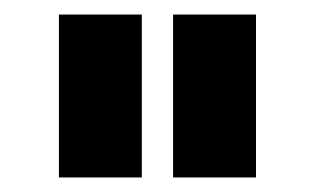

<svg xmlns="http://www.w3.org/2000/svg" viewBox="-20 -743 433 264"><path d="M175 -723H61V-499H175ZM332 -723H218V-499H332Z"/></svg>

Font: RT Raleway Bold
Style: Regular
Weight: 400
Designer: Matt McInerney, Pablo Impallari, Rodrigo Fuenzalida — Edited by Milan Moffatt in April 2016
Foundry: Matt McInerney, Pablo Impallari, Rodrigo Fuenzalida — Edited by Milan Moffatt in April 2016
Version: Version 3.001